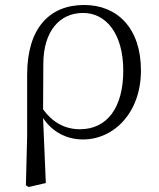

<svg xmlns="http://www.w3.org/2000/svg" viewBox="-20 -546 638 771"><path d="M84 198 95 205 164 189 153 -72C190 -16 248 14 313 14C438 14 546 -94 546 -263C546 -434 450 -526 318 -526C178 -526 89 -432 89 -246V0ZM153 -107 154 -292C155 -418 217 -494 314 -494C405 -494 475 -412 475 -262C475 -114 410 -27 301 -27C238 -27 189 -57 153 -107Z"/></svg>

Font: Noto Serif CJK SC Light
Style: Regular
Weight: 300
Designer: Ryoko NISHIZUKA 西塚涼子 (kana & ideographs); Frank Grießhammer (Latin, Greek & Cyrillic); Wenlong ZHANG 张文龙 (bopomofo); San
Foundry: Adobe
Version: Version 2.001;hotconv 1.1.0;makeotfexe 2.6.0